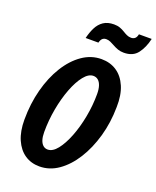

<svg xmlns="http://www.w3.org/2000/svg" viewBox="-172 -1051 944 1160"><g transform="rotate(20 300.0 -471.5)"><path d="M225 9Q171 9 130.5 -18.5Q90 -46 67 -98.5Q44 -151 44 -226Q44 -329 68 -420Q92 -511 135 -580.5Q178 -650 235 -689.5Q292 -729 358 -729Q414 -729 456 -701Q498 -673 521 -619Q544 -565 542 -488Q541 -387 515.5 -297.5Q490 -208 446.5 -139Q403 -70 346.5 -30.5Q290 9 225 9ZM237 -104Q269 -104 298.5 -141Q328 -178 352 -239Q376 -300 390 -374Q404 -448 404 -521Q404 -552 397 -573.5Q390 -595 377 -606Q364 -617 346 -617Q315 -617 285.5 -580Q256 -543 232.5 -481.5Q209 -420 195.5 -346Q182 -272 182 -197Q182 -167 188.5 -146.5Q195 -126 207.5 -115Q220 -104 237 -104ZM469 -811Q448 -811 431 -817Q414 -823 399 -831.5Q384 -840 370.5 -846Q357 -852 343 -852Q329 -852 319.5 -844Q310 -836 305 -816H223Q232 -854 247.5 -885Q263 -916 289.5 -934Q316 -952 357 -952Q379 -952 395.5 -946Q412 -940 425.5 -931.5Q439 -923 452 -917Q465 -911 480 -911Q494 -911 504 -919Q514 -927 518 -947H600Q587 -889 557.5 -850Q528 -811 469 -811Z"/></g></svg>

Font: Instrument Sans Condensed
Style: Bold Italic
Weight: 700
Width: 3
Italic angle: -13°
Designer: Rodrigo Fuenzalida
Foundry: fragTYPE
Version: Version 1.000;gftools[0.9.28]